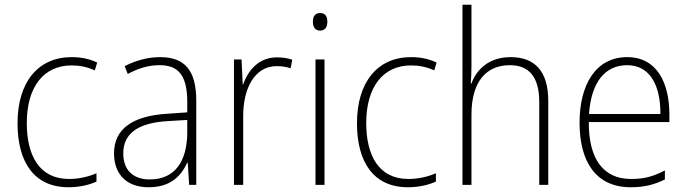

<svg xmlns="http://www.w3.org/2000/svg" viewBox="-20 -780 2898 810"><path d="M269 10C315 10 357 0 387 -14V-49C352 -34 312 -25 271 -25C146 -25 93 -124 93 -261C93 -413 164 -504 282 -504C314 -504 348 -498 380 -483L390 -516C359 -531 324 -539 282 -539C141 -539 54 -434 54 -260C54 -96 124 10 269 10Z M655 -539C602 -539 551 -524 506 -501L519 -468C567 -494 610 -505 653 -505C733 -505 770 -462 770 -349V-306L684 -300C542 -291 461 -238 461 -133C461 -49 510 10 607 10C699 10 744 -37 770 -94H772L778 0H808V-355C808 -484 759 -539 655 -539ZM687 -269 770 -274V-219C769 -101 719 -23 612 -23C541 -23 500 -63 500 -133C500 -220 567 -262 687 -269Z M1148 -538C1072 -538 1026 -483 1006 -424H1004L999 -529H967V0H1006V-288C1005 -406 1054 -501 1147 -501C1169 -501 1188 -498 1206 -492L1213 -528C1194 -535 1171 -538 1148 -538Z M1330 -725C1308 -725 1300 -709 1300 -688C1300 -667 1309 -651 1330 -651C1352 -651 1361 -666 1361 -688C1361 -709 1354 -725 1330 -725ZM1349 -529H1311V0H1349Z M1701 10C1747 10 1789 0 1819 -14V-49C1784 -34 1744 -25 1703 -25C1578 -25 1525 -124 1525 -261C1525 -413 1596 -504 1714 -504C1746 -504 1780 -498 1812 -483L1822 -516C1791 -531 1756 -539 1714 -539C1573 -539 1486 -434 1486 -260C1486 -96 1556 10 1701 10Z M1969 -504V-760H1931V0H1969V-296C1969 -438 2033 -505 2131 -505C2209 -505 2255 -459 2255 -349V0H2293V-354C2293 -480 2236 -539 2134 -539C2042 -539 1990 -486 1969 -428H1966C1968 -454 1969 -474 1969 -504Z M2626 -539C2492 -539 2425 -421 2425 -262C2425 -99 2493 10 2641 10C2698 10 2741 -1 2785 -23V-61C2733 -34 2696 -25 2642 -25C2525 -25 2463 -110 2464 -265H2804V-297C2804 -431 2751 -539 2626 -539ZM2626 -505C2723 -505 2767 -418 2766 -299H2465C2474 -435 2534 -505 2626 -505Z"/></svg>

Font: Noto Sans Devanagari UI SemiCondensed ExtraLight
Style: Regular
Weight: 200
Width: 4
Designer: Jelle Bosma - Monotype Design Team
Foundry: Monotype Imaging Inc.
Version: Version 2.004